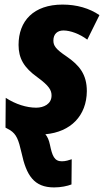

<svg xmlns="http://www.w3.org/2000/svg" viewBox="-20 -578 454 838"><path d="M216 240C246 240 274 234 292 227L293 117C281 121 267 126 250 126C217 126 208 102 198 54C194 34 187 18 178 8C289 -2 358 -73 359 -180C359 -253 327 -293 270 -332C224 -363 213 -378 213 -401C213 -430 231 -445 257 -445C287 -445 328 -430 361 -405L414 -512C370 -542 315 -558 253 -558C127 -558 61 -487 61 -382C61 -324 84 -283 143 -241C195 -203 205 -184 205 -161C205 -124 171 -108 138 -108C96 -108 48 -123 5 -151L4 -21C10 -17 18 -14 24 -10C52 8 61 32 74 89C95 187 128 240 216 240Z"/></svg>

Font: Noto Sans Display SemiCondensed Extra
Style: Italic
Weight: 800
Width: 4
Italic angle: -12°
Designer: Monotype Design Team
Foundry: Monotype Imaging Inc.
Version: Version 1.900